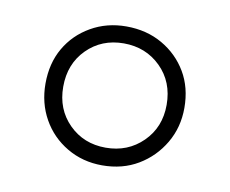

<svg xmlns="http://www.w3.org/2000/svg" viewBox="-48 -682 523 437"><g transform="rotate(10 213.5 -463.5)"><path d="M212 -303Q167 -303 130.5 -324.5Q94 -346 73.5 -382.5Q53 -419 53 -464Q53 -511 73.5 -546.5Q94 -582 130.5 -603Q167 -624 212 -624Q259 -624 295.5 -603Q332 -582 353 -546.5Q374 -511 374 -464Q374 -419 352.5 -382.5Q331 -346 295 -324.5Q259 -303 212 -303ZM213 -344Q264 -344 298.5 -378Q333 -412 333 -464Q333 -517 298.5 -551Q264 -585 213 -585Q162 -585 128 -551Q94 -517 94 -464Q94 -412 128 -378Q162 -344 213 -344Z"/></g></svg>

Font: Piazzolla Thin
Style: Regular
Weight: 400
Version: Version 2.001